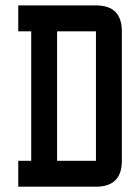

<svg xmlns="http://www.w3.org/2000/svg" viewBox="-20 -704 528 724"><path d="M48.8 0V-97.7H97.7V-585.9H48.8V-683.6H341.8Q439.5 -683.6 439.5 -585.9V-97.7Q439.5 0 341.8 0ZM341.8 -97.7V-585.9H195.3V-97.7Z"/></svg>

Font: BabelStone Runic
Style: Regular
Weight: 400
Designer: Andrew West
Foundry: BabelStone
Version: Version 7.004 November 9, 2023